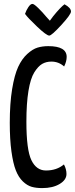

<svg xmlns="http://www.w3.org/2000/svg" viewBox="-20 -949 383 982"><path d="M232 -767Q218 -767 169.5 -813Q121 -859 108 -878Q114 -896 125 -912.5Q136 -929 146 -929Q154 -929 176 -907.5Q198 -886 216 -864L235 -843Q251 -866 269.5 -887Q288 -908 299 -918L310 -927Q343 -909 343 -890Q343 -875 293.5 -821Q244 -767 232 -767ZM227 -713Q321 -713 321 -658Q321 -635 308 -609Q280 -634 243 -634Q216 -634 195.5 -622Q175 -610 155.5 -579Q136 -548 125.5 -484Q115 -420 115 -326Q115 -183 140.5 -130Q166 -77 215 -77Q270 -77 307 -108Q320 -84 320 -59Q320 -29 285 -8Q250 13 196 13Q165 13 142 6.5Q119 0 97 -21Q75 -42 61 -77.5Q47 -113 38.5 -174.5Q30 -236 30 -321Q30 -420 42 -493Q54 -566 73 -607Q92 -648 119.5 -673Q147 -698 172 -705.5Q197 -713 227 -713Z"/></svg>

Font: Yanone Kaffeesatz
Style: Regular
Weight: 400
Designer: Yanone (Cyrillic: Daniel Pouzeot)
Foundry: Yanone
Version: Version 1.003;PS 001.003;hotconv 1.0.88;makeotf.lib2.5.64775